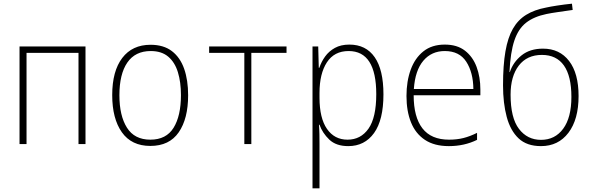

<svg xmlns="http://www.w3.org/2000/svg" viewBox="-20 -782 3220 1042"><path d="M86 0V-530H444V0H406V-495H124V0Z M796 10Q694 10 641.5 -64Q589 -138 589 -266Q589 -396 643.5 -467.5Q698 -539 797 -539Q868 -539 913 -504.5Q958 -470 979.5 -408.5Q1001 -347 1001 -265Q1001 -138 950 -64Q899 10 796 10ZM796 -24Q882 -24 922 -88.5Q962 -153 962 -266Q962 -336 945.5 -390Q929 -444 893 -474.5Q857 -505 798 -505Q714 -505 671 -442.5Q628 -380 628 -265Q628 -154 669 -89Q710 -24 796 -24Z M1306 0V-495H1115V-530H1535V-495H1344V0Z M1676 240V-530H1707L1710 -414H1713Q1724 -447 1744.5 -475.5Q1765 -504 1797.5 -522Q1830 -540 1876 -540Q1966 -540 2013.5 -471.5Q2061 -403 2061 -270Q2061 -131 2010 -60Q1959 11 1870 11Q1804 11 1767 -24.5Q1730 -60 1714 -105H1711Q1713 -81 1713.5 -54Q1714 -27 1714 0V240ZM1866 -24Q1938 -24 1980 -84Q2022 -144 2022 -271Q2022 -505 1872 -505Q1794 -505 1754 -443.5Q1714 -382 1714 -278V-252Q1714 -141 1754.5 -82.5Q1795 -24 1866 -24Z M2416 11Q2337 11 2286 -23Q2235 -57 2210.5 -118Q2186 -179 2186 -261Q2186 -341 2209 -404Q2232 -467 2278 -503.5Q2324 -540 2394 -540Q2461 -540 2503.5 -507Q2546 -474 2566.5 -419Q2587 -364 2587 -296V-265H2225Q2225 -147 2272.5 -85.5Q2320 -24 2417 -24Q2460 -24 2495.5 -33Q2531 -42 2569 -61V-23Q2500 11 2416 11ZM2226 -299H2549Q2548 -389 2510.5 -447Q2473 -505 2394 -505Q2322 -505 2277.5 -452.5Q2233 -400 2226 -299Z M2916 11Q2839 11 2794.5 -31Q2750 -73 2730 -147.5Q2710 -222 2710 -319Q2710 -428 2723 -503Q2736 -578 2763.5 -626Q2791 -674 2835.5 -701.5Q2880 -729 2944 -741Q2966 -746 3005 -752Q3044 -758 3084 -762L3088 -728Q3046 -722 3008 -716.5Q2970 -711 2946 -706Q2878 -692 2835.5 -659Q2793 -626 2771.5 -562Q2750 -498 2745 -391H2747Q2765 -445 2810.5 -481.5Q2856 -518 2927 -518Q3017 -518 3068.5 -451Q3120 -384 3120 -261Q3120 -134 3065 -61.5Q3010 11 2916 11ZM2916 -23Q2992 -23 3036.5 -83.5Q3081 -144 3081 -256Q3081 -369 3040.5 -426.5Q3000 -484 2921 -484Q2840 -484 2795.5 -426Q2751 -368 2751 -268Q2751 -142 2796.5 -82.5Q2842 -23 2916 -23Z"/></svg>

Font: Noto Sans Mono Condensed ExtraLight
Style: Regular
Weight: 200
Width: 3
Designer: Monotype Design Team
Foundry: Monotype Imaging Inc.
Version: Version 2.014; ttfautohint (v1.8.4.7-5d5b)